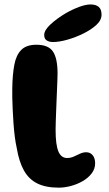

<svg xmlns="http://www.w3.org/2000/svg" viewBox="-20 -836 500 884"><path d="M250.5 28Q191 28 152 8.8Q113 -10.5 90.2 -51Q67.5 -91.5 57 -155Q52 -177 48.2 -206Q44.5 -235 42.2 -267.2Q40 -299.5 38.5 -330.5Q37 -361.5 36.5 -387.2Q36 -413 36.5 -429.5Q37.5 -493 46 -538Q54.5 -583 78.2 -606.5Q102 -630 147.5 -630Q203 -630 224 -598.5Q245 -567 245 -498Q245 -486 244.2 -466.8Q243.5 -447.5 242.5 -424Q241.5 -400.5 240.5 -374.8Q239.5 -349 238.5 -324.2Q237.5 -299.5 236.8 -277.5Q236 -255.5 236 -239.5Q236 -203.5 239.2 -178.5Q242.5 -153.5 249.2 -138Q256 -122.5 266 -115.5Q276 -108.5 289 -108.5Q305 -108.5 319.5 -115Q334 -121.5 348 -128.2Q362 -135 377 -135Q395.5 -135 406.8 -121.2Q418 -107.5 418 -84Q418 -58.5 402.2 -37.8Q386.5 -17 361 -2.2Q335.5 12.5 306.5 20.2Q277.5 28 250.5 28ZM223.5 -642.5Q206.5 -642.5 195 -650Q183.5 -657.5 183.5 -675Q183.5 -697 212.8 -724Q242 -751 283.5 -775.5Q313 -792.5 343.8 -804Q374.5 -815.5 397 -815.5Q421 -815.5 434.2 -804.5Q447.5 -793.5 447.5 -768.5Q447.5 -743 423.5 -721Q399.5 -699 362.5 -681Q328 -664 290.2 -653.2Q252.5 -642.5 223.5 -642.5Z"/></svg>

Font: Gluten Thin
Style: Bold
Weight: 700
Version: Version 1.300